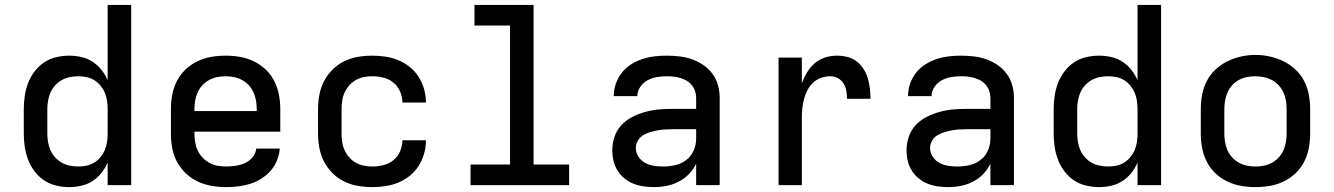

<svg xmlns="http://www.w3.org/2000/svg" viewBox="-20 -755 5440 783"><path d="M262 8Q235 8 208 1.5Q181 -5 159 -20Q137 -35 120.5 -57Q104 -79 94.5 -104Q85 -129 81 -156Q77 -183 77 -210V-310Q77 -337 81 -364Q85 -391 94.5 -416Q104 -441 120.5 -463Q137 -485 159 -500Q181 -515 208 -521.5Q235 -528 262 -528Q287 -528 311.5 -522.5Q336 -517 357 -503.5Q378 -490 393.5 -470.5Q409 -451 419 -428V-735H515V0H419V-92Q409 -69 393.5 -49.5Q378 -30 357 -16.5Q336 -3 311.5 2.5Q287 8 262 8ZM299 -76Q316 -76 333 -79.5Q350 -83 364.5 -92Q379 -101 390 -114.5Q401 -128 407.5 -143.5Q414 -159 416.5 -176Q419 -193 419 -210V-310Q419 -327 416.5 -344Q414 -361 407.5 -376.5Q401 -392 390 -405.5Q379 -419 364.5 -428Q350 -437 333 -440.5Q316 -444 299 -444Q282 -444 264.5 -440.5Q247 -437 232 -428.5Q217 -420 205 -407Q193 -394 186 -378Q179 -362 176 -344.5Q173 -327 173 -310V-210Q173 -193 176 -175.5Q179 -158 186 -142Q193 -126 205 -113Q217 -100 232 -91.5Q247 -83 264.5 -79.5Q282 -76 299 -76Z M903 8Q873 8 843.5 3Q814 -2 787 -14.5Q760 -27 738 -48Q716 -69 702 -95Q688 -121 682.5 -150.5Q677 -180 677 -210V-310Q677 -340 682.5 -369Q688 -398 701.5 -424.5Q715 -451 736.5 -471.5Q758 -492 785 -505Q812 -518 841 -523Q870 -528 900 -528Q930 -528 959 -523Q988 -518 1015 -505Q1042 -492 1063.5 -471.5Q1085 -451 1098.5 -424.5Q1112 -398 1117.5 -369Q1123 -340 1123 -310V-218H773V-210Q773 -192 776 -174.5Q779 -157 786.5 -141Q794 -125 806.5 -112Q819 -99 834.5 -90.5Q850 -82 867.5 -79Q885 -76 903 -76Q922 -76 941.5 -79Q961 -82 979 -90Q997 -98 1010 -114Q1023 -130 1025 -149H1121Q1119 -124 1109.5 -100.5Q1100 -77 1083.5 -58.5Q1067 -40 1046 -26.5Q1025 -13 1001 -5.5Q977 2 952 5Q927 8 903 8ZM1027 -302V-310Q1027 -328 1024 -345Q1021 -362 1014 -378Q1007 -394 995 -407Q983 -420 967.5 -428.5Q952 -437 935 -440.5Q918 -444 900 -444Q882 -444 865 -440.5Q848 -437 832.5 -428.5Q817 -420 805 -407Q793 -394 786 -378Q779 -362 776 -345Q773 -328 773 -310V-302Z M1498 8Q1468 8 1439 3Q1410 -2 1383.5 -15Q1357 -28 1336 -49Q1315 -70 1301.5 -96Q1288 -122 1282.5 -151.5Q1277 -181 1277 -210V-310Q1277 -339 1282.5 -368.5Q1288 -398 1301.5 -424Q1315 -450 1336 -471Q1357 -492 1383.5 -505Q1410 -518 1439 -523Q1468 -528 1498 -528Q1525 -528 1552 -524Q1579 -520 1604.5 -509.5Q1630 -499 1651.5 -481.5Q1673 -464 1687.5 -441Q1702 -418 1709.5 -391.5Q1717 -365 1717 -338Q1717 -337 1717 -337Q1717 -337 1717 -337H1621Q1621 -337 1621 -337Q1621 -337 1621 -337Q1621 -360 1611.5 -382Q1602 -404 1584 -418.5Q1566 -433 1543.5 -438.5Q1521 -444 1498 -444Q1480 -444 1463 -440.5Q1446 -437 1431 -428.5Q1416 -420 1404.5 -407Q1393 -394 1385.5 -378Q1378 -362 1375.5 -344.5Q1373 -327 1373 -310V-210Q1373 -193 1375.5 -175.5Q1378 -158 1385.5 -142Q1393 -126 1404.5 -113Q1416 -100 1431 -91.5Q1446 -83 1463 -79.5Q1480 -76 1498 -76Q1521 -76 1543.5 -81.5Q1566 -87 1584 -101.5Q1602 -116 1611.5 -138Q1621 -160 1621 -183Q1621 -183 1621 -183Q1621 -183 1621 -183H1717Q1717 -183 1717 -183Q1717 -183 1717 -182Q1717 -155 1709.5 -128.5Q1702 -102 1687.5 -79Q1673 -56 1651.5 -38.5Q1630 -21 1604.5 -10.5Q1579 0 1552 4Q1525 8 1498 8Z M1899 0V-84H2060V-651H1915V-735H2156V-84H2301V0Z M2647 8Q2626 8 2604.5 5Q2583 2 2563 -6Q2543 -14 2526 -28Q2509 -42 2498 -60Q2487 -78 2482 -99Q2477 -120 2477 -142Q2477 -170 2486 -197Q2495 -224 2514 -244.5Q2533 -265 2558.5 -278Q2584 -291 2611 -298.5Q2638 -306 2665.5 -308.5Q2693 -311 2721 -311H2819V-356Q2819 -370 2814.5 -383.5Q2810 -397 2801 -408Q2792 -419 2780 -426Q2768 -433 2754.5 -437Q2741 -441 2727 -442.5Q2713 -444 2699 -444Q2678 -444 2658 -440.5Q2638 -437 2620.5 -427.5Q2603 -418 2591 -400.5Q2579 -383 2579 -363Q2579 -363 2579 -363Q2579 -363 2579 -363H2483Q2483 -363 2483 -363Q2483 -363 2483 -364Q2483 -389 2491.5 -413.5Q2500 -438 2515.5 -458Q2531 -478 2553 -492Q2575 -506 2599 -514Q2623 -522 2648 -525Q2673 -528 2699 -528Q2725 -528 2751 -525Q2777 -522 2801.5 -513.5Q2826 -505 2848 -490Q2870 -475 2885.5 -454Q2901 -433 2908 -407.5Q2915 -382 2915 -356V0H2819V-87Q2807 -63 2789 -44.5Q2771 -26 2747.5 -14Q2724 -2 2698.5 3Q2673 8 2647 8ZM2684 -76Q2709 -76 2733.5 -81.5Q2758 -87 2778 -102Q2798 -117 2808.5 -140.5Q2819 -164 2819 -189V-228H2721Q2706 -228 2690.5 -227Q2675 -226 2660 -223Q2645 -220 2630 -215.5Q2615 -211 2602 -203Q2589 -195 2581 -181Q2573 -167 2573 -152Q2573 -133 2583.5 -116.5Q2594 -100 2610.5 -91Q2627 -82 2646 -79Q2665 -76 2684 -76Z M3155 0V-520H3250V-416Q3259 -439 3271.5 -460Q3284 -481 3302.5 -497Q3321 -513 3344.5 -520.5Q3368 -528 3393 -528Q3414 -528 3435 -523Q3456 -518 3473 -505Q3490 -492 3501.5 -474Q3513 -456 3519 -435.5Q3525 -415 3527.5 -394Q3530 -373 3530 -352H3434Q3434 -368 3431.5 -384Q3429 -400 3420.5 -414Q3412 -428 3397.5 -436Q3383 -444 3366 -444Q3347 -444 3328.5 -437.5Q3310 -431 3296 -418Q3282 -405 3273 -387.5Q3264 -370 3259 -351.5Q3254 -333 3252 -314Q3250 -295 3250 -276V0Z M3847 8Q3826 8 3804.5 5Q3783 2 3763 -6Q3743 -14 3726 -28Q3709 -42 3698 -60Q3687 -78 3682 -99Q3677 -120 3677 -142Q3677 -170 3686 -197Q3695 -224 3714 -244.5Q3733 -265 3758.5 -278Q3784 -291 3811 -298.5Q3838 -306 3865.5 -308.5Q3893 -311 3921 -311H4019V-356Q4019 -370 4014.5 -383.5Q4010 -397 4001 -408Q3992 -419 3980 -426Q3968 -433 3954.5 -437Q3941 -441 3927 -442.5Q3913 -444 3899 -444Q3878 -444 3858 -440.5Q3838 -437 3820.5 -427.5Q3803 -418 3791 -400.5Q3779 -383 3779 -363Q3779 -363 3779 -363Q3779 -363 3779 -363H3683Q3683 -363 3683 -363Q3683 -363 3683 -364Q3683 -389 3691.5 -413.5Q3700 -438 3715.5 -458Q3731 -478 3753 -492Q3775 -506 3799 -514Q3823 -522 3848 -525Q3873 -528 3899 -528Q3925 -528 3951 -525Q3977 -522 4001.5 -513.5Q4026 -505 4048 -490Q4070 -475 4085.5 -454Q4101 -433 4108 -407.5Q4115 -382 4115 -356V0H4019V-87Q4007 -63 3989 -44.5Q3971 -26 3947.5 -14Q3924 -2 3898.5 3Q3873 8 3847 8ZM3884 -76Q3909 -76 3933.5 -81.5Q3958 -87 3978 -102Q3998 -117 4008.5 -140.5Q4019 -164 4019 -189V-228H3921Q3906 -228 3890.5 -227Q3875 -226 3860 -223Q3845 -220 3830 -215.5Q3815 -211 3802 -203Q3789 -195 3781 -181Q3773 -167 3773 -152Q3773 -133 3783.5 -116.5Q3794 -100 3810.5 -91Q3827 -82 3846 -79Q3865 -76 3884 -76Z M4462 8Q4435 8 4408 1.5Q4381 -5 4359 -20Q4337 -35 4320.5 -57Q4304 -79 4294.5 -104Q4285 -129 4281 -156Q4277 -183 4277 -210V-310Q4277 -337 4281 -364Q4285 -391 4294.5 -416Q4304 -441 4320.5 -463Q4337 -485 4359 -500Q4381 -515 4408 -521.5Q4435 -528 4462 -528Q4487 -528 4511.5 -522.5Q4536 -517 4557 -503.5Q4578 -490 4593.5 -470.5Q4609 -451 4619 -428V-735H4715V0H4619V-92Q4609 -69 4593.5 -49.5Q4578 -30 4557 -16.5Q4536 -3 4511.5 2.5Q4487 8 4462 8ZM4499 -76Q4516 -76 4533 -79.5Q4550 -83 4564.5 -92Q4579 -101 4590 -114.5Q4601 -128 4607.5 -143.5Q4614 -159 4616.5 -176Q4619 -193 4619 -210V-310Q4619 -327 4616.5 -344Q4614 -361 4607.5 -376.5Q4601 -392 4590 -405.5Q4579 -419 4564.5 -428Q4550 -437 4533 -440.5Q4516 -444 4499 -444Q4482 -444 4464.5 -440.5Q4447 -437 4432 -428.5Q4417 -420 4405 -407Q4393 -394 4386 -378Q4379 -362 4376 -344.5Q4373 -327 4373 -310V-210Q4373 -193 4376 -175.5Q4379 -158 4386 -142Q4393 -126 4405 -113Q4417 -100 4432 -91.5Q4447 -83 4464.5 -79.5Q4482 -76 4499 -76Z M5100 8Q5070 8 5041 3Q5012 -2 4985 -15Q4958 -28 4936.5 -48.5Q4915 -69 4901.5 -95.5Q4888 -122 4882.5 -151Q4877 -180 4877 -210V-310Q4877 -340 4882.5 -369Q4888 -398 4901.5 -424.5Q4915 -451 4937 -471.5Q4959 -492 4985.5 -505Q5012 -518 5041 -524.5Q5070 -531 5100 -531Q5130 -531 5159 -524.5Q5188 -518 5214.5 -505Q5241 -492 5263 -471.5Q5285 -451 5298.5 -424.5Q5312 -398 5317.5 -369Q5323 -340 5323 -310V-210Q5323 -180 5317.5 -151Q5312 -122 5298.5 -95.5Q5285 -69 5263.5 -48.5Q5242 -28 5215 -15Q5188 -2 5159 3Q5130 8 5100 8ZM5100 -76Q5118 -76 5135 -79.5Q5152 -83 5167.5 -91.5Q5183 -100 5195 -113Q5207 -126 5214 -142Q5221 -158 5224 -175Q5227 -192 5227 -210V-310Q5227 -328 5224 -345.5Q5221 -363 5213.5 -379Q5206 -395 5194 -408Q5182 -421 5166.5 -429Q5151 -437 5133.5 -440.5Q5116 -444 5098 -444Q5081 -444 5064 -440.5Q5047 -437 5031.5 -428.5Q5016 -420 5004.5 -407Q4993 -394 4986 -378Q4979 -362 4976 -344.5Q4973 -327 4973 -310V-210Q4973 -192 4976 -175Q4979 -158 4986 -142Q4993 -126 5005 -113Q5017 -100 5032.5 -91.5Q5048 -83 5065 -79.5Q5082 -76 5100 -76Z"/></svg>

Font: Iosevka Custom Medium Extended
Style: Regular
Weight: 500
Width: 7
Monospace: yes
Designer: Belleve Invis
Foundry: Belleve Invis
Version: Version 11.2.4; ttfautohint (v1.8.4)